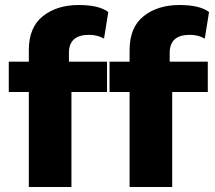

<svg xmlns="http://www.w3.org/2000/svg" viewBox="-20 -746 857 766"><path d="M335 -607Q255 -607 255 -535V-500H407V-379H265V0H95V-379H15V-500H95V-546Q95 -637 151 -681.5Q207 -726 294 -726Q375 -726 412 -698L395 -592Q369 -607 335 -607ZM657 -535V-500H809V-379H667V0H497V-379H417V-500H497V-546Q497 -637 553 -681.5Q609 -726 696 -726Q777 -726 814 -698L797 -592Q771 -607 737 -607Q657 -607 657 -535Z"/></svg>

Font: Elaine Sans
Style: Bold
Weight: 700
Designer: Wei Huang
Foundry: Wei Huang
Version: Version 2.001;December 24, 2019;FontCreator 12.0.0.2547 64-b